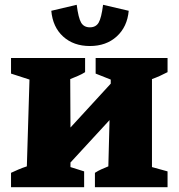

<svg xmlns="http://www.w3.org/2000/svg" viewBox="-20 -781 748 801"><path d="M355 -589Q287 -589 243.5 -628.5Q200 -668 194 -736L300 -761Q307 -706 318.5 -686.5Q330 -667 355 -667Q380 -667 391.5 -686.5Q403 -706 410 -761L517 -736Q511 -669 467 -629Q423 -589 355 -589ZM26 0V-60Q41 -67 56 -73.5Q71 -80 92 -87L103 -449L26 -474V-539H335V-480Q323 -472 305.5 -464.5Q288 -457 273 -451L274 -249L442 -432V-449L379 -474V-539H679V-480Q647 -463 614 -451V-84L679 -66V0H376V-60Q390 -69 402.5 -74.5Q415 -80 432 -87L437 -280L274 -103V-84L331 -66V0Z"/></svg>

Font: Piazzolla SC ExtraBold
Style: Regular
Weight: 800
Designer: Juan Pablo del Peral
Foundry: Huerta Tipografica
Version: Version 1.330